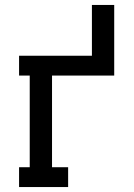

<svg xmlns="http://www.w3.org/2000/svg" viewBox="-20 -755 540 775"><path d="M57 0V-80H100V-450H57V-530H351V-735H441V-450H190V-80H255V0Z"/></svg>

Font: Iosevka Slab Medium
Style: Regular
Weight: 500
Monospace: yes
Designer: Belleve Invis
Foundry: Belleve Invis
Version: Version 11.1.1; ttfautohint (v1.8.3)